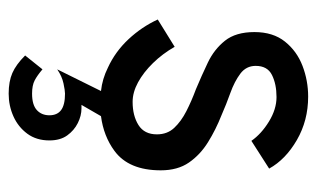

<svg xmlns="http://www.w3.org/2000/svg" viewBox="-164 -347 731 443"><g transform="rotate(90 201.5 -125.5)"><path d="M88 -163Q104 -135 125.5 -113Q147 -91 170 -78.5Q193 -66 215 -66Q247 -66 268.5 -79.5Q290 -93 290 -122Q290 -146 275 -162Q260 -178 236.5 -190Q213 -202 186 -212Q155 -225 124.5 -239.5Q94 -254 74 -279Q54 -304 54 -347Q54 -390 76 -417.5Q98 -445 132 -458Q166 -471 203 -471Q258 -471 303 -445Q348 -419 369 -381L305 -340Q289 -363 260.5 -380.5Q232 -398 204 -398Q174 -398 153 -387.5Q132 -377 132 -350Q132 -328 150 -314.5Q168 -301 194.5 -291.5Q221 -282 246 -271Q279 -258 308 -240Q337 -222 355 -196Q373 -170 373 -131Q373 -57 328 -24Q294 1 248 7L222 52Q222 52 222 52H223Q223 52 223 52H224Q224 52 224 52H225Q225 52 226 52Q226 52 226 52H227Q227 52 227 52H228Q228 52 228 52H229Q229 52 230 52Q247 52 264 60.5Q281 69 292.5 85Q304 101 304 126Q304 156 288.5 177Q273 198 248.5 209Q224 220 196 220Q168 220 148.5 211.5Q129 203 108 182L140 142Q154 154 165.5 160Q177 166 196 166Q222 166 234 155Q246 144 246 126Q246 108 234 99Q222 90 196 90Q189 90 172.5 93.5Q156 97 140 108L190 7Q162 4 136 -9Q99 -26 70.5 -56.5Q42 -87 25 -124Z"/></g></svg>

Font: Jost
Style: Regular
Weight: 400
Version: Version 3.710